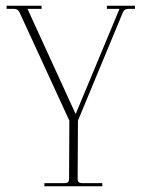

<svg xmlns="http://www.w3.org/2000/svg" viewBox="-20 -650 494 670"><path d="M135 0V-11H207Q221 -11 221 -25L222 -229L49 -605Q43 -619 30 -619H3V-630H125V-619H76L244 -252L397 -619H353V-630H451V-619H427Q413 -619 408 -605L252 -229L251 -25Q251 -11 266 -11H337V0Z"/></svg>

Font: Arapey Thin-Display
Style: Regular
Weight: 100
Designer: Eduardo Rodriguez Tunni
Foundry: Eduardo Rodriguez Tunni
Version: Version 4.000